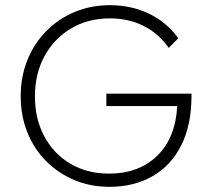

<svg xmlns="http://www.w3.org/2000/svg" viewBox="-20 -713 814 742"><path d="M403 9Q329 9 266.5 -17.5Q204 -44 157.5 -91Q111 -138 85.5 -202Q60 -266 60 -341Q60 -416 85.5 -480Q111 -544 158 -592Q205 -640 268 -666.5Q331 -693 405 -693Q488 -693 557 -659.5Q626 -626 669 -565L632 -528Q594 -583 535.5 -612.5Q477 -642 405 -642Q320 -642 254.5 -603Q189 -564 152 -496Q115 -428 115 -341Q115 -253 151.5 -185.5Q188 -118 252.5 -80Q317 -42 401 -42Q516 -42 587 -110.5Q658 -179 665 -303H391V-351H720V-342Q720 -230 680.5 -151.5Q641 -73 569.5 -32Q498 9 403 9Z"/></svg>

Font: Outfit Extra Light
Style: Regular
Weight: 200
Designer: Rodrigo Fuenzalida
Foundry: fragTYPE
Version: Version 1.000